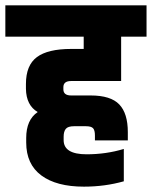

<svg xmlns="http://www.w3.org/2000/svg" viewBox="-60 -691 568 718"><path d="M38 -158V-175Q38 -243 81 -272Q38 -297 37 -359V-377Q37 -447 78 -477.5Q119 -508 206 -508H253V-554H-40V-671H488V-554H393V-388H206Q177 -388 177 -365V-357Q177 -334 206 -334H279Q354 -334 386 -300.5Q418 -267 418 -197V-166H295V-184Q295 -204 288 -211.5Q281 -219 261 -219H217Q194 -219 186 -209Q178 -199 178 -180V-167Q178 -114 264 -114Q337 -114 403 -134V-13Q332 7 254 7Q151 7 94.5 -35Q38 -77 38 -158Z"/></svg>

Font: Khand Black
Style: Regular
Weight: 900
Designer: Sanchit Sawaria and Jyotish Sonowal (Devanagari), Satya Rajpurohit (Latin)
Foundry: Indian Type Foundry
Version: Version 2.000;PS 1.0;hotconv 1.0.79;makeotf.lib2.5.61930